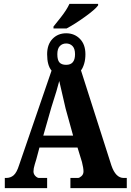

<svg xmlns="http://www.w3.org/2000/svg" viewBox="-20 -978 679 998"><path d="M258 -840Q264 -847 295.5 -887Q327 -927 341 -958H490V-950Q475 -929 421.5 -890.5Q368 -852 326 -830H258ZM5 -53H12Q35 -53 51 -67Q67 -81 79 -119L248 -611Q225 -638 225 -696Q225 -747 253 -776Q281 -805 324 -805Q367 -805 395.5 -776Q424 -747 424 -696Q424 -669 417.5 -647Q411 -625 401 -612L559 -118Q581 -53 623 -53H639V0H346V-53H385Q393 -53 403.5 -62.5Q414 -72 414 -87Q414 -104 406 -136L383 -211H185L169 -151Q167 -144 160.5 -123Q154 -102 154 -87Q154 -73 164 -63Q174 -53 183 -53H225V0H5ZM370 -696Q370 -725 357 -738.5Q344 -752 324 -752Q304 -752 291 -738.5Q278 -725 278 -696Q278 -666 289 -653.5Q300 -641 324 -641Q370 -641 370 -696ZM360 -273 321 -414Q313 -447 288 -557Q279 -519 247 -420L205 -273Z"/></svg>

Font: Noto Serif CondExtraBold
Style: Regular
Weight: 800
Width: 3
Designer: Monotype Design Team
Foundry: Monotype Imaging Inc.
Version: Version 1.001